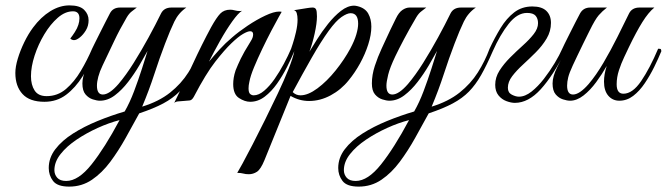

<svg xmlns="http://www.w3.org/2000/svg" viewBox="-20 -374 2476 713"><path d="M145 4Q90 4 63.5 -25Q37 -54 37 -103Q37 -126 46 -156Q55 -186 70 -217Q85 -248 103 -272Q132 -311 167 -332.5Q202 -354 238 -354Q276 -354 292.5 -337.5Q309 -321 309 -299Q309 -278 299 -261.5Q289 -245 276.5 -235Q264 -225 255 -225Q247 -225 241 -231Q249 -241 258 -255Q267 -269 271 -282Q275 -294 275 -306Q275 -332 251 -332Q222 -332 194.5 -308Q167 -284 144.5 -246.5Q122 -209 108.5 -167.5Q95 -126 95 -91Q95 -59 108.5 -38Q122 -17 153 -17Q194 -17 225 -43.5Q256 -70 280 -110.5Q304 -151 322 -193Q326 -193 330 -191.5Q334 -190 334 -184Q314 -134 287 -91Q260 -48 225.5 -22Q191 4 145 4Z M237 319Q193 319 177 298Q161 277 161 250Q161 212 185.5 180Q210 148 251 122Q292 96 342 75.5Q392 55 443 40Q462 7 478 -35.5Q494 -78 507 -118.5Q520 -159 528 -185Q516 -163 497.5 -131.5Q479 -100 456 -70Q433 -40 406.5 -20Q380 0 351 0Q340 0 324.5 -5Q309 -10 297.5 -23.5Q286 -37 286 -64Q286 -90 299.5 -117Q313 -144 330 -183Q328 -183 325 -185.5Q322 -188 322 -193Q324 -197 332 -213.5Q340 -230 351 -251.5Q362 -273 372 -293Q382 -313 388 -324Q399 -346 426 -346H488Q481 -340 470.5 -332.5Q460 -325 451 -310Q424 -264 404 -221.5Q384 -179 361 -131Q350 -108 345 -89Q340 -70 340 -56Q340 -23 362 -23Q386 -23 420 -62Q448 -95 476.5 -140.5Q505 -186 531.5 -234.5Q558 -283 578 -324Q589 -346 617 -346H672Q643 -326 627.5 -294Q612 -262 593 -212Q572 -157 553 -98.5Q534 -40 508 22Q570 3 611.5 -30Q653 -63 679.5 -105Q706 -147 723 -193Q735 -193 735 -184Q712 -131 691.5 -95Q671 -59 646.5 -34Q622 -9 586.5 10Q551 29 497 47Q473 91 446.5 138.5Q420 186 389.5 227Q359 268 321.5 293.5Q284 319 237 319ZM226 298Q271 298 320 236.5Q369 175 424 72Q385 82 343 101Q301 120 264.5 144.5Q228 169 205 198Q182 227 182 258Q182 274 192.5 286Q203 298 226 298Z M627 8Q663 -65 696 -136.5Q729 -208 764 -273Q784 -309 798 -323.5Q812 -338 835 -338Q843 -338 852 -335.5Q861 -333 870 -333Q876 -333 879 -334Q865 -326 842.5 -294.5Q820 -263 797 -222Q774 -181 756 -145Q775 -168 796 -191Q817 -214 842 -235Q866 -256 899.5 -278.5Q933 -301 965 -316Q997 -331 1016 -331Q1023 -331 1026 -330Q1026 -330 1015 -310.5Q1004 -291 987.5 -259.5Q971 -228 954 -192.5Q937 -157 923.5 -124.5Q910 -92 906 -70Q903 -57 903 -46Q903 -30 909 -25Q915 -20 922 -20Q941 -20 961 -37Q981 -54 999.5 -80.5Q1018 -107 1034 -137Q1050 -167 1061 -193Q1073 -193 1073 -184Q1062 -157 1045.5 -124.5Q1029 -92 1008.5 -63Q988 -34 963 -15Q938 4 909 4Q889 4 867.5 -10Q846 -24 846 -62Q846 -73 848 -85.5Q850 -98 855 -113Q863 -133 874 -156Q885 -179 910 -219Q917 -230 918.5 -236Q920 -242 920 -246Q920 -258 909 -258Q900 -258 882.5 -248Q865 -238 839 -213Q814 -189 779.5 -145Q745 -101 700 -15Q693 -2 684.5 -1Q676 0 661 1Q651 2 642 2.5Q633 3 627 8Z M904 273Q892 273 883.5 270.5Q875 268 861 268Q865 262 880.5 233.5Q896 205 918 162.5Q940 120 964.5 70.5Q989 21 1012 -27.5Q1035 -76 1051.5 -117.5Q1068 -159 1073 -184Q1068 -184 1064 -186Q1060 -188 1061 -193Q1061 -193 1067 -211Q1073 -229 1079 -254.5Q1085 -280 1085 -301Q1085 -315 1082 -325Q1079 -335 1071 -336L1121 -344Q1127 -345 1132 -345.5Q1137 -346 1141 -346Q1150 -346 1153.5 -339.5Q1157 -333 1157 -313Q1157 -288 1148.5 -249.5Q1140 -211 1129 -182Q1140 -200 1157.5 -228Q1175 -256 1198 -285Q1221 -314 1246 -333.5Q1271 -353 1295 -353Q1300 -353 1308 -351Q1336 -344 1347.5 -323.5Q1359 -303 1359 -275Q1359 -245 1347.5 -209Q1336 -173 1317 -138.5Q1298 -104 1275 -76Q1247 -41 1208 -20Q1169 1 1128 1Q1091 1 1059 -18L962 221Q948 255 934 264Q920 273 904 273ZM1096 -20Q1124 -20 1159 -46Q1194 -72 1226.5 -112.5Q1259 -153 1281 -194Q1296 -222 1303 -245.5Q1310 -269 1310 -286Q1310 -325 1282 -325Q1269 -325 1248.5 -311Q1228 -297 1201 -260Q1172 -220 1137.5 -159.5Q1103 -99 1067 -32Q1079 -20 1096 -20Z M1312 319Q1268 319 1252 298Q1236 277 1236 250Q1236 212 1260.5 180Q1285 148 1326 122Q1367 96 1417 75.5Q1467 55 1518 40Q1537 7 1553 -35.5Q1569 -78 1582 -118.5Q1595 -159 1603 -185Q1591 -163 1572.5 -131.5Q1554 -100 1531 -70Q1508 -40 1481.5 -20Q1455 0 1426 0Q1415 0 1399.5 -5Q1384 -10 1372.5 -23.5Q1361 -37 1361 -64Q1361 -96 1372 -129.5Q1383 -163 1397 -193Q1400 -199 1409 -219Q1418 -239 1429.5 -263Q1441 -287 1450 -305Q1461 -328 1474.5 -337Q1488 -346 1501 -346H1563Q1556 -340 1545.5 -332.5Q1535 -325 1526 -310Q1499 -264 1480.5 -229Q1462 -194 1448 -165Q1428 -123 1421.5 -96.5Q1415 -70 1415 -56Q1415 -23 1437 -23Q1461 -23 1495 -62Q1523 -95 1551.5 -140.5Q1580 -186 1606.5 -234.5Q1633 -283 1653 -324Q1664 -346 1692 -346H1747Q1718 -326 1702.5 -294Q1687 -262 1668 -212Q1647 -157 1628 -98.5Q1609 -40 1583 22Q1645 3 1686.5 -30Q1728 -63 1754.5 -105Q1781 -147 1798 -193Q1810 -193 1810 -184Q1787 -131 1766.5 -95Q1746 -59 1721.5 -34Q1697 -9 1661.5 10Q1626 29 1572 47Q1548 91 1521.5 138.5Q1495 186 1464.5 227Q1434 268 1396.5 293.5Q1359 319 1312 319ZM1301 298Q1346 298 1395 236.5Q1444 175 1499 72Q1460 82 1418 101Q1376 120 1339.5 144.5Q1303 169 1280 198Q1257 227 1257 258Q1257 274 1267.5 286Q1278 298 1301 298Z M1798 -193Q1817 -234 1839 -270Q1861 -306 1889.5 -328Q1918 -350 1957 -350Q1992 -350 2009 -333.5Q2026 -317 2026 -289Q2026 -258 2010 -231Q1994 -204 1970 -180Q1946 -156 1922 -134Q1898 -112 1882 -91Q1866 -70 1866 -48Q1866 -30 1880.5 -22.5Q1895 -15 1907 -15Q1930 -15 1954 -34Q1978 -53 2000 -81.5Q2022 -110 2040 -140Q2058 -170 2068 -193Q2082 -193 2080 -184Q2034 -93 1988 -42.5Q1942 8 1892 8Q1878 8 1860.5 1.5Q1843 -5 1831 -20Q1819 -35 1819 -59Q1819 -87 1835 -112Q1851 -137 1874.5 -160.5Q1898 -184 1922 -205.5Q1946 -227 1962 -247.5Q1978 -268 1978 -288Q1978 -305 1969 -315.5Q1960 -326 1937 -326Q1901 -326 1869 -285.5Q1837 -245 1810 -184Z M2097 0Q2086 0 2070.5 -5Q2055 -10 2043.5 -23.5Q2032 -37 2032 -64Q2032 -90 2049 -124Q2066 -158 2079 -184Q2068 -184 2068 -193Q2069 -196 2077 -212Q2085 -228 2096 -250Q2107 -272 2117.5 -292.5Q2128 -313 2134 -324Q2146 -346 2172 -346H2234Q2217 -333 2203.5 -317.5Q2190 -302 2170 -261Q2170 -261 2163 -247Q2156 -233 2145.5 -211.5Q2135 -190 2124.5 -168Q2114 -146 2107 -131Q2094 -103 2090 -86.5Q2086 -70 2086 -56Q2086 -23 2108 -23Q2132 -23 2166 -62Q2194 -95 2221 -141Q2248 -187 2272.5 -236Q2297 -285 2316 -324Q2327 -346 2355 -346H2410Q2388 -328 2365.5 -292Q2343 -256 2316 -200Q2309 -185 2298 -162Q2287 -139 2278.5 -113Q2270 -87 2270 -61Q2270 -26 2295 -26Q2329 -26 2361 -73Q2393 -120 2424 -193Q2432 -193 2433.5 -192Q2435 -191 2436 -184Q2425 -157 2409.5 -125.5Q2394 -94 2374.5 -65Q2355 -36 2331.5 -18Q2308 0 2280 0Q2255 0 2239 -18.5Q2223 -37 2223 -71Q2223 -98 2233 -129Q2216 -99 2194 -69Q2172 -39 2147 -19.5Q2122 0 2097 0Z"/></svg>

Font: Great Vibes
Style: Regular
Weight: 400
Designer: Robert E. Leuschke, Viktoriya Grabowska, Viviana Monsalve, Eben Sorkin
Foundry: Robert E. Leuschke
Version: Version 1.103; ttfautohint (v1.8.4.7-5d5b)